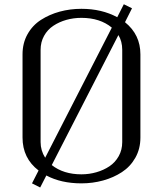

<svg xmlns="http://www.w3.org/2000/svg" viewBox="-20 -832 748 882"><path d="M625 -582.5V-200.2Q625 -148.4 601.8 -107.4Q578.6 -66.4 540 -41.3Q501.5 -16.1 453.6 -2.9Q405.8 10.3 354 10.3Q260.7 10.3 192.9 -25.9L164.6 29.3L127 10.3L157.2 -48.8Q83.5 -105 83.5 -200.2V-582.5Q83.5 -633.8 106.4 -674.8Q129.4 -715.8 168.2 -740.7Q207 -765.6 254.4 -778.6Q301.8 -791.5 354 -791.5Q447.3 -791.5 518.6 -752.9L548.8 -812.5L586.4 -793.9L554.2 -730Q625 -672.9 625 -582.5ZM541.5 -179.2V-603Q541.5 -642.1 523.9 -670.9L217.8 -73.7Q271.5 -31.2 354 -31.2Q389.6 -31.2 422.9 -40.8Q456.1 -50.3 482.7 -68.1Q509.3 -85.9 525.4 -114.7Q541.5 -143.6 541.5 -179.2ZM187.5 -107.4 493.7 -705.1Q439.5 -750 354 -750Q317.9 -750 284.9 -740.7Q252 -731.4 225.1 -713.6Q198.2 -695.8 182.4 -667.2Q166.5 -638.7 166.5 -603V-179.2Q166.5 -140.6 187.5 -107.4Z"/></svg>

Font: Resagnicto
Style: Regular
Weight: 500
Version: Version 0.9991